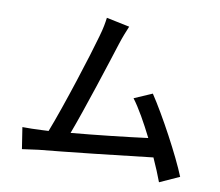

<svg xmlns="http://www.w3.org/2000/svg" viewBox="-86 -879 1172 1022"><g transform="rotate(10 500.0 -368.0)"><path d="M942 -9C899 -116 792 -315 722 -420L625 -378C660 -332 701 -259 739 -183C632 -169 463 -150 327 -138C377 -270 468 -553 498 -648C512 -692 525 -722 536 -749L411 -775C407 -746 403 -719 389 -671C361 -569 266 -271 210 -128C195 -127 181 -127 169 -126C139 -124 100 -124 69 -124L87 -8C117 -12 150 -17 175 -20C305 -32 625 -67 784 -86C805 -40 823 4 836 39Z"/></g></svg>

Font: Source Han Sans KR Medium
Style: Regular
Weight: 500
Designer: Ryoko NISHIZUKA (kana & ideographs); Paul D. Hunt (Latin, Greek & Cyrillic); Wenlong ZHANG (bopomofo); Sandoll Communica
Foundry: Adobe Systems Incorporated
Version: Version 1.001;PS 1.001;hotconv 1.0.78;makeotf.lib2.5.61930